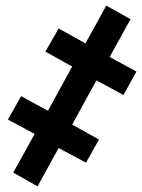

<svg xmlns="http://www.w3.org/2000/svg" viewBox="-20 -656 504 681"><path d="M113 5 188 -131 285 -79 331 -161 236 -214 322 -371 418 -319 464 -402 369 -454 443 -588 357 -636 283 -502 188 -555 141 -473 236 -420 150 -263 55 -315 8 -232 103 -181 27 -44Z"/></svg>

Font: Noto Sans ExtraCondensed
Style: Bold Italic
Weight: 700
Width: 2
Italic angle: -12°
Designer: Monotype Design Team
Foundry: Monotype Imaging Inc.
Version: Version 2.013